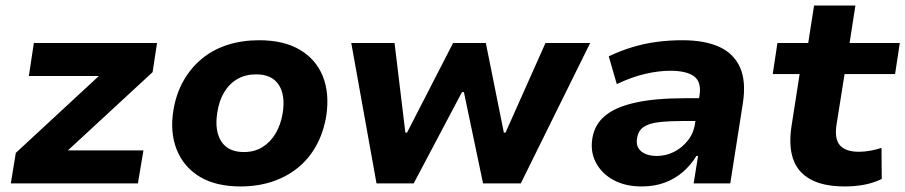

<svg xmlns="http://www.w3.org/2000/svg" viewBox="-20 -661 3263 692"><path d="M19 0 37 -110 373 -421 361 -387H84L102 -506H546L530 -401L188 -85L200 -119H497L477 0Z M847 11Q758 11 700 -24Q642 -59 617 -121.5Q592 -184 605 -264Q615 -324 642 -371Q669 -418 709 -450.5Q749 -483 801 -499.5Q853 -516 914 -516Q1003 -516 1061 -481.5Q1119 -447 1143.5 -386Q1168 -325 1156 -244Q1146 -183 1119.5 -135.5Q1093 -88 1052.5 -55.5Q1012 -23 960 -6Q908 11 847 11ZM859 -113Q897 -113 925.5 -130.5Q954 -148 973 -179.5Q992 -211 999 -254Q1009 -318 984.5 -355.5Q960 -393 903 -393Q865 -393 836 -376.5Q807 -360 788 -328.5Q769 -297 763 -254Q753 -190 777.5 -151.5Q802 -113 859 -113Z M1337 0 1246 -506H1402L1441 -183H1447L1613 -506H1731L1796 -183H1802L1946 -506H2107L1857 0H1721L1652 -329H1645L1471 0Z M2293 11Q2233 11 2190.5 -12.5Q2148 -36 2127.5 -75.5Q2107 -115 2115 -163Q2123 -212 2160.5 -243.5Q2198 -275 2269.5 -291Q2341 -307 2448 -307H2521L2509 -225H2448Q2395 -225 2357.5 -221Q2320 -217 2300 -203.5Q2280 -190 2276 -162Q2271 -133 2290.5 -116Q2310 -99 2348 -99Q2380 -99 2409 -113.5Q2438 -128 2459 -154.5Q2480 -181 2485 -216L2501 -316Q2509 -365 2482 -385.5Q2455 -406 2395 -406Q2355 -406 2306.5 -395Q2258 -384 2203 -358L2174 -458Q2216 -478 2259 -491Q2302 -504 2347 -510Q2392 -516 2439 -516Q2519 -516 2571.5 -492.5Q2624 -469 2647 -418.5Q2670 -368 2657 -286L2612 0H2480L2496 -99H2490Q2470 -66 2441 -41Q2412 -16 2375 -2.5Q2338 11 2293 11Z M3025 11Q2947 11 2900.5 -15Q2854 -41 2838 -89.5Q2822 -138 2833 -208L2862 -394H2765L2782 -506H2893L2914 -641H3063L3042 -506H3223L3206 -394H3024L2995 -212Q2987 -160 3007.5 -137Q3028 -114 3076 -114Q3096 -114 3117.5 -118Q3139 -122 3157 -128L3158 -16Q3127 -1 3093.5 5Q3060 11 3025 11Z"/></svg>

Font: Nunito Sans 6pt ExtraBold
Style: Italic
Weight: 800
Italic angle: -9°
Version: Version 3.101;gftools[0.9.27]